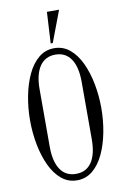

<svg xmlns="http://www.w3.org/2000/svg" viewBox="-104 -1019 707 1088"><g transform="rotate(-10 250.0 -475.0)"><path d="M250 10Q199 10 160.5 -22Q122 -54 96.5 -108.5Q71 -163 58 -231Q45 -299 45 -370Q45 -441 58 -509Q71 -577 96.5 -631.5Q122 -686 160.5 -718Q199 -750 250 -750Q301 -750 339.5 -718Q378 -686 403.5 -631.5Q429 -577 442 -509Q455 -441 455 -370Q455 -299 442 -231Q429 -163 403.5 -108.5Q378 -54 339.5 -22Q301 10 250 10ZM250 -27Q309 -27 340 -73Q371 -119 371 -205V-535Q371 -621 340 -667Q309 -713 250 -713Q192 -713 160.5 -667Q129 -621 129 -535V-205Q129 -119 160 -73Q191 -27 250 -27ZM236 -780 246 -960H316L248 -780Z"/></g></svg>

Font: Xanh Mono
Style: Regular
Weight: 400
Monospace: yes
Designer: Lam Bao, Duy Dao
Foundry: Yellow Type Foundry
Version: Version 3.101; ttfautohint (v1.8.3)